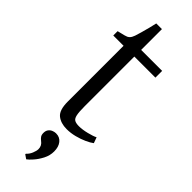

<svg xmlns="http://www.w3.org/2000/svg" viewBox="-310 -689 957 957"><g transform="rotate(45 168.0 -210.5)"><path d="M181.5 9.5Q140 9.5 114.2 -11.2Q88.5 -32 88.5 -91.5V-485H16V-515.5Q23 -517.5 34 -520Q45 -522.5 55.2 -525.2Q65.5 -528 69.5 -530Q76 -533.5 80 -537.5Q84 -541.5 87.2 -547.2Q90.5 -553 93.5 -561.5Q97.5 -573.5 103.8 -595.5Q110 -617.5 116 -640.8Q122 -664 125 -679H165V-532.5H313V-485H164.5V-134.5Q164.5 -94 168.8 -74.8Q173 -55.5 184 -49.8Q195 -44 214.5 -44Q238.5 -44 269.8 -51.8Q301 -59.5 316 -67.5L327 -37Q313.5 -26.5 289.8 -15.8Q266 -5 237.8 2.2Q209.5 9.5 181.5 9.5ZM216.5 132Q216.5 161 202.8 187.5Q189 214 172.2 232.8Q155.5 251.5 146 258H145L124.5 244V240Q138 228 145.5 209.8Q153 191.5 153 179Q153 167 148 157.5Q143 148 132.5 140.5Q124.5 134.5 118.8 126.5Q113 118.5 113 104.5Q113 89.5 120 80Q127 70.5 137.8 66Q148.5 61.5 158 61.5H160.5Q186 61.5 201.2 80.8Q216.5 100 216.5 132Z"/></g></svg>

Font: Merriweather 72pt Light
Style: Regular
Weight: 300
Version: Version 2.100